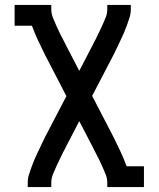

<svg xmlns="http://www.w3.org/2000/svg" viewBox="-20 -550 640 775"><path d="M92 205V187Q92 170 97 154.5Q102 139 107.5 123.5Q113 108 119.5 93Q126 78 133 63.5Q140 49 147 34Q154 19 161 5L248 -162L161 -330Q147 -358 133.5 -387Q120 -416 109 -446H39V-530H187V-512Q187 -495 193.5 -479Q200 -463 207 -447Q214 -431 221.5 -416Q229 -401 237 -386Q239 -381 241.5 -377Q244 -373 246 -368L300 -264L354 -368Q356 -373 358.5 -377Q361 -381 363 -386Q363 -386 363 -386Q363 -386 363 -386L364 -387Q371 -402 378.5 -417Q386 -432 393 -447.5Q400 -463 406.5 -479Q413 -495 413 -512V-530H508V-512Q508 -495 503 -479.5Q498 -464 492.5 -448.5Q487 -433 480.5 -418Q474 -403 467 -388.5Q460 -374 453 -359Q446 -344 439 -330L352 -163L439 5Q453 33 466.5 62Q480 91 491 121H561V205H413V187Q413 170 406.5 154Q400 138 393 122Q386 106 378.5 91Q371 76 363 61Q361 56 358.5 52Q356 48 354 43L300 -61L246 43Q244 48 241.5 52Q239 56 237 61Q237 61 237 61Q237 61 237 61L236 62Q229 77 221.5 92Q214 107 207 122.5Q200 138 193.5 154Q187 170 187 187V205Z"/></svg>

Font: Iosevka Curly Slab MdEx
Style: Regular
Weight: 500
Width: 7
Monospace: yes
Designer: Belleve Invis
Foundry: Belleve Invis
Version: Version 11.1.0; ttfautohint (v1.8.3)